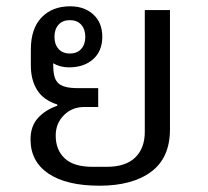

<svg xmlns="http://www.w3.org/2000/svg" viewBox="-20 -578 660 610"><path d="M247 -238Q209 -238 183 -212Q157 -186 157 -147Q157 -102 185.5 -75Q214 -48 274 -48H319Q379 -48 409.5 -77.5Q440 -107 440 -159V-546H520V-167Q520 -77 460.5 -32.5Q401 12 296 12Q191 12 134 -26.5Q77 -65 77 -135Q77 -177 100.5 -203Q124 -229 162 -242V-246Q118 -260 98 -292Q78 -324 78 -370V-421Q78 -487 112 -522.5Q146 -558 203 -558Q248 -558 276.5 -532Q305 -506 305 -461Q305 -416 276 -390Q247 -364 199 -364Q171 -364 149 -377V-373Q149 -353 152 -339Q155 -325 163 -316Q171 -307 186.5 -302.5Q202 -298 227 -298H292V-238ZM202 -408Q225 -408 238 -422.5Q251 -437 251 -461Q251 -485 238 -499.5Q225 -514 202 -514Q179 -514 166 -499.5Q153 -485 153 -461Q153 -437 166 -422.5Q179 -408 202 -408Z"/></svg>

Font: IBM Plex Sans Thai Looped
Style: Regular
Weight: 400
Designer: Mike Abbink, Paul van der Laan, Pieter van Rosmalen, Ben Mitchell, Mark Frömberg
Foundry: Bold Monday
Version: Version 1.1